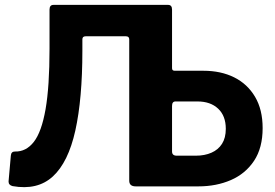

<svg xmlns="http://www.w3.org/2000/svg" viewBox="-20 -762 1125 785"><path d="M587.4 0V-603.6H683.4V-483.1Q683.4 -472.7 694.2 -472.7H811.6Q883.3 -472.7 937.5 -445.7Q991.8 -418.6 1022.8 -366.2Q1053.8 -313.8 1053.8 -238.4Q1053.8 -157.2 1018.7 -104.5Q983.6 -51.7 924 -25.8Q864.4 0 791.3 0ZM702.4 -125.5H781.1Q817 -125.5 844.6 -137.7Q872.3 -149.8 887.7 -174Q903.2 -198.3 903.2 -235.4Q903.2 -288.2 871.9 -317.7Q840.6 -347.2 787.4 -347.2H697.5Q683.4 -347.2 683.4 -328.7V-142.8Q683.4 -125.5 702.4 -125.5ZM667.3 -742Q683.4 -742 683.4 -722.7V-20.7Q683.4 -10 678.9 -5Q674.4 0 661.6 0H534.8Q508.4 0 508.4 -23.3V-600.9Q508.4 -613.6 495 -613.6H330Q316.8 -613.6 316.8 -601.2V-554Q316.8 -357.9 288 -228.3Q259.1 -98.6 196.3 -40.8Q133.5 17 31.4 -1.1Q14.7 -5.3 15 -20.3L24.3 -125.4Q25.6 -142.8 41.3 -142.5Q86.6 -141.3 118.3 -181.9Q150 -222.5 166.3 -315.5Q182.5 -408.4 182.5 -562.6V-722.7Q182.5 -742 198.6 -742Z"/></svg>

Font: Libre Franklin Thin
Style: Regular
Weight: 100
Designer: Pablo Impallari, Rodrigo Fuenzalida, Nhung Nguyen
Foundry: Impallari Type
Version: Version 3.000